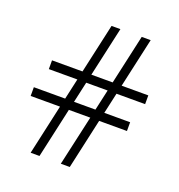

<svg xmlns="http://www.w3.org/2000/svg" viewBox="-123 -773 816 876"><g transform="rotate(20 285.0 -335.0)"><path d="M164.5 0H121.5L175.5 -243.5H33V-286H185L207.5 -387H69V-429.5H217L270.5 -670H313.5L260 -429.5H363.5L417 -670H460.5L407 -429.5H536.5V-387H397.5L375 -286H500.5V-243.5H365.5L311.5 0H268L322.5 -243.5H218.5ZM228 -286H332L354.5 -387H250.5Z"/></g></svg>

Font: Newsreader Text Medium
Style: Regular
Weight: 500
Designer: Hugues Gentile
Foundry: Production Type
Version: Version 1.001